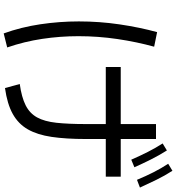

<svg xmlns="http://www.w3.org/2000/svg" viewBox="23 -915 954 1040"><g transform="rotate(90 500.0 -395.0)"><path d="M954 -660Q934 -708 913 -749.5Q892 -791 867 -829L905 -852Q932 -810 954 -765Q976 -720 996 -676ZM845 -629Q824 -677 803 -718.5Q782 -760 757 -799L795 -822Q822 -779 844.5 -734Q867 -689 886 -646ZM237 43 161 62Q127 -32 111.5 -136Q96 -240 96 -345Q96 -457 112 -565.5Q128 -674 154 -769L233 -753Q207 -659 191.5 -554.5Q176 -450 176 -343Q176 -244 190.5 -147Q205 -50 237 43ZM457 55 435 -25Q507 -35 550.5 -57Q594 -79 616 -119Q638 -159 645 -223.5Q652 -288 652 -384V-491H343V-572H652V-763H733V-572H937V-491H733V-384Q733 -275 721.5 -197.5Q710 -120 680.5 -68.5Q651 -17 597 13Q543 43 457 55Z"/></g></svg>

Font: Murecho
Style: Regular
Weight: 400
Designer: Neil Summerour
Foundry: Positype
Version: Version 1.010; ttfautohint (v1.8.3)